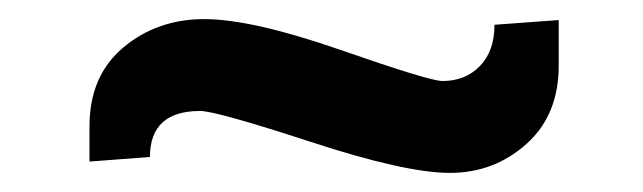

<svg xmlns="http://www.w3.org/2000/svg" viewBox="-20 -412 670 200"><path d="M188.5 -296.4Q136.2 -296.4 136.2 -248.5L73.2 -243.7V-280.3Q73.2 -333 108.4 -362.5Q143.6 -392.1 192.9 -392.1Q242.2 -392.1 335 -359.9Q427.7 -327.6 440.9 -327.6Q464.8 -327.6 480 -343.3Q495.1 -358.9 495.1 -386.2L562 -391.1V-343.8Q562 -292 528.3 -262Q494.6 -231.9 448.7 -231.9Q402.3 -231.9 303.7 -264.2Q205.1 -296.4 188.5 -296.4Z"/></svg>

Font: NoticiaText-BoldItalic
Style: Bold Italic
Weight: 700
Italic angle: -8°
Designer: JM Sole
Foundry: JM Sole
Version: Version 1.003